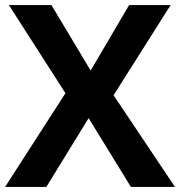

<svg xmlns="http://www.w3.org/2000/svg" viewBox="-20 -734 707 754"><path d="M667 0H494L328 -270L162 0H0L237 -368L15 -714H182L336 -457L487 -714H650L426 -360Z"/></svg>

Font: Noto Sans Bamum
Style: Bold
Weight: 700
Designer: Monotype Design Team
Foundry: Monotype Imaging Inc.
Version: Version 2.002; ttfautohint (v1.8.4.7-5d5b)